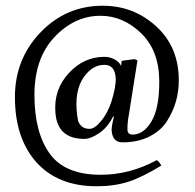

<svg xmlns="http://www.w3.org/2000/svg" viewBox="-20 -569 680 669"><path d="M383 -298Q380 -343 344 -343Q309 -343 283 -314Q241 -269 247 -186Q249 -163 251.5 -151Q254 -139 264 -129.5Q274 -120 292 -120Q310 -120 332.5 -147.5Q355 -175 368 -214Q385 -269 383 -298ZM424 -119Q424 -100 442 -100Q480 -100 507.5 -145.5Q535 -191 535 -284Q535 -392 472 -453Q409 -514 330 -514Q240 -514 170 -440Q100 -366 100 -238Q100 -108 153 -34Q206 40 331 40Q432 40 526 -11Q534 -7 542 8Q475 49 426.5 64.5Q378 80 317 80Q182 80 107 -3.5Q32 -87 32 -231Q32 -363 121 -456Q210 -549 338 -549Q446 -549 524.5 -477Q603 -405 603 -289Q603 -251 593 -215.5Q583 -180 561.5 -146.5Q540 -113 500 -93Q460 -73 407 -73Q372 -73 369 -114Q368 -127 377 -162L374 -163Q355 -125 325.5 -105Q296 -85 274 -85Q179 -85 173 -178Q167 -257 219.5 -314Q272 -371 344 -371Q363 -371 379.5 -362Q396 -353 402 -339L404 -357L448 -363L459 -359L429 -169Q424 -144 424 -119Z"/></svg>

Font: Libertinus Mono
Style: Regular
Weight: 400
Designer: Philipp H. Poll
Foundry: Khaled Hosny
Version: Version 6.7